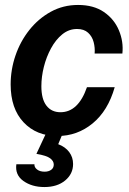

<svg xmlns="http://www.w3.org/2000/svg" viewBox="-20 -539 522 775"><path d="M212 10Q127 10 75 -45.5Q23 -101 23 -198Q23 -258 42.5 -315Q62 -372 98.5 -418Q135 -464 185 -491.5Q235 -519 295 -519Q358 -519 399.5 -490.5Q441 -462 460 -416.5Q479 -371 474 -323H362Q364 -346 358 -369Q352 -392 335.5 -407Q319 -422 291 -422Q258 -422 231.5 -400.5Q205 -379 186 -344Q167 -309 157 -269Q147 -229 147 -191Q147 -139 167.5 -112.5Q188 -86 224 -86Q296 -86 331 -187H443Q416 -92 354 -41Q292 10 212 10ZM159 216Q109 216 74.5 191.5Q40 167 46 124H119Q118 136 129.5 145Q141 154 160 154Q176 154 186.5 146.5Q197 139 197 125Q197 111 182.5 100Q168 89 127 82L171 -12H238L215 43Q244 54 259.5 75Q275 96 275 123Q275 163 243 189.5Q211 216 159 216Z"/></svg>

Font: Instrument Sans SemiCondensed SemiBold Italic
Style: Regular
Weight: 600
Width: 4
Italic angle: -13°
Designer: Rodrigo Fuenzalida
Foundry: fragTYPE
Version: Version 1.000; ttfautohint (v1.8.4.7-5d5b);gftools[0.9.28]